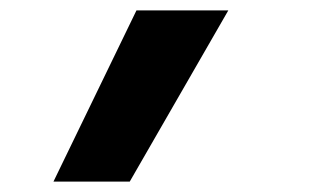

<svg xmlns="http://www.w3.org/2000/svg" viewBox="-20 -188 640 370"><path d="M83 162 243 -168H420L230 162Z"/></svg>

Font: Iosevka SS04 Heavy Extended
Style: Italic
Weight: 900
Width: 7
Italic angle: -9°
Monospace: yes
Designer: Belleve Invis
Foundry: Belleve Invis
Version: Version 19.0.0; ttfautohint (v1.8.4)